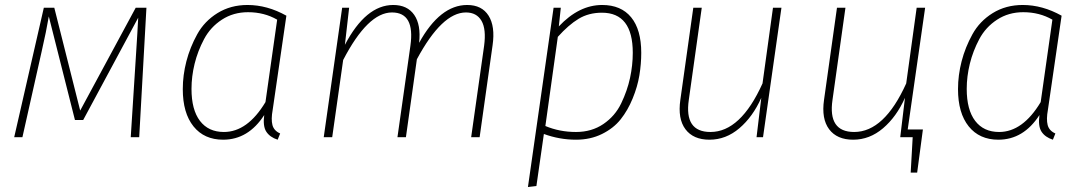

<svg xmlns="http://www.w3.org/2000/svg" viewBox="-20 -551 4356 771"><path d="M568 -520 539 0H505L527 -345Q529 -374 531.5 -417Q534 -460 535 -480L314 -69H281L176 -485Q166 -426 147 -343L70 0H37L156 -520H198L302 -107L525 -520Z M974 -531Q1053 -531 1130 -488L1075 -110Q1068 -72 1074 -49Q1080 -26 1105 -15L1095 10Q1064 0 1049.5 -22Q1035 -44 1041 -89Q977 10 876 10Q800 10 757 -43.5Q714 -97 714 -193Q714 -249 728.5 -305Q743 -361 772 -413.5Q801 -466 853.5 -498.5Q906 -531 974 -531ZM976 -502Q917 -502 871 -472Q825 -442 799.5 -394Q774 -346 761.5 -295Q749 -244 749 -194Q749 -110 783 -65.5Q817 -21 879 -21Q974 -21 1046 -141L1093 -472Q1041 -502 976 -502Z M1856 -531Q1915 -531 1942 -488Q1969 -445 1958 -369L1906 0H1872L1924 -367Q1933 -434 1913.5 -467.5Q1894 -501 1851 -501Q1755 -501 1654 -313L1610 0H1576L1628 -367Q1647 -501 1554 -501Q1457 -501 1358 -310L1314 0H1280L1354 -520H1382L1365 -371Q1449 -531 1559 -531Q1616 -531 1643.5 -491Q1671 -451 1663 -379Q1747 -531 1856 -531Z M2100 200 2203 -520H2232L2224 -445Q2305 -531 2398 -531Q2474 -531 2514.5 -481.5Q2555 -432 2555 -339Q2555 -294 2547.5 -248.5Q2540 -203 2520.5 -155.5Q2501 -108 2472.5 -72Q2444 -36 2397.5 -13Q2351 10 2293 10Q2227 10 2164 -13L2134 196ZM2293 -21Q2356 -21 2403 -53Q2450 -85 2474.5 -136Q2499 -187 2510 -238Q2521 -289 2521 -339Q2521 -500 2397 -500Q2344 -500 2303.5 -475.5Q2263 -451 2220 -403L2170 -45Q2227 -21 2293 -21Z M2829 10Q2764 10 2732.5 -32Q2701 -74 2712 -150L2764 -520H2798L2746 -150Q2727 -21 2833 -21Q2954 -21 3042 -216L3084 -520H3118L3044 0H3018L3037 -158Q3003 -82 2949 -36Q2895 10 2829 10Z M3695 -520 3625 -31H3686L3663 142H3637L3645 0H3595L3614 -158Q3580 -82 3526 -36Q3472 10 3406 10Q3341 10 3309.5 -32Q3278 -74 3289 -150L3341 -520H3375L3323 -150Q3304 -21 3410 -21Q3531 -21 3619 -216L3661 -520Z M4087 -531Q4166 -531 4243 -488L4188 -110Q4181 -72 4187 -49Q4193 -26 4218 -15L4208 10Q4177 0 4162.5 -22Q4148 -44 4154 -89Q4090 10 3989 10Q3913 10 3870 -43.5Q3827 -97 3827 -193Q3827 -249 3841.5 -305Q3856 -361 3885 -413.5Q3914 -466 3966.5 -498.5Q4019 -531 4087 -531ZM4089 -502Q4030 -502 3984 -472Q3938 -442 3912.5 -394Q3887 -346 3874.5 -295Q3862 -244 3862 -194Q3862 -110 3896 -65.5Q3930 -21 3992 -21Q4087 -21 4159 -141L4206 -472Q4154 -502 4089 -502Z"/></svg>

Font: Fira Sans UltraLight
Style: Italic
Weight: 200
Italic angle: -8°
Designer: Carrois Corporate & Edenspiekermann AG
Foundry: Carrois Corporate GbR & Edenspiekermann AG
Version: Version 4.203;PS 004.203;hotconv 1.0.88;makeotf.lib2.5.64775